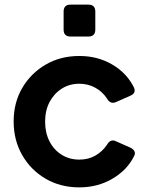

<svg xmlns="http://www.w3.org/2000/svg" viewBox="-20 -798 648 830"><path d="M323 12Q241 12 177 -25.5Q113 -63 76 -127.5Q39 -192 39 -273Q39 -354 76 -417.5Q113 -481 177 -518.5Q241 -556 323 -556Q402 -556 464.5 -519.5Q527 -483 558 -422Q571 -396 543 -384L482 -357Q458 -346 443 -371Q424 -401 392.5 -418.5Q361 -436 323 -436Q280 -436 246.5 -414.5Q213 -393 194 -356.5Q175 -320 175 -272Q175 -224 194 -187Q213 -150 246.5 -129Q280 -108 323 -108Q362 -108 392.5 -125.5Q423 -143 443 -173Q458 -199 482 -187L543 -160Q556 -154 561 -144.5Q566 -135 560 -124Q531 -64 467 -26Q403 12 323 12ZM285 -640Q255 -640 255 -670V-748Q255 -778 285 -778H362Q392 -778 392 -748V-670Q392 -640 362 -640Z"/></svg>

Font: Pitagon Sans Text
Style: Bold
Weight: 700
Designer: Travis Tran
Foundry: Pitagon
Version: Version 1.001; ttfautohint (v1.8.4.7-5d5b);gftools[0.9.26]